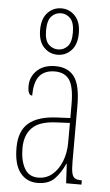

<svg xmlns="http://www.w3.org/2000/svg" viewBox="-57 -852 514 899"><g transform="rotate(5 200.0 -402.0)"><path d="M153 10Q103 10 72.5 -28.5Q42 -67 42 -146Q42 -224 85.5 -261.5Q129 -299 218 -303L281 -306V-371Q281 -451 259.5 -484Q238 -517 190 -517Q143 -517 118.5 -488.5Q94 -460 94 -395Q73 -395 73 -438Q73 -482 104.5 -512Q136 -542 191 -542Q250 -542 279.5 -502.5Q309 -463 309 -366V-103Q309 -66 313.5 -48.5Q318 -31 328.5 -25.5Q339 -20 358 -20H360V0H288L283 -91H281Q262 -48 234 -19Q206 10 153 10ZM155 -15Q193 -15 221 -38.5Q249 -62 265 -102Q281 -142 281 -191V-283L219 -280Q139 -277 104.5 -242.5Q70 -208 70 -146Q70 -88 90.5 -51.5Q111 -15 155 -15ZM195 -596Q157 -596 130.5 -624Q104 -652 104 -705Q104 -758 130.5 -786Q157 -814 195 -814Q233 -814 259.5 -786Q286 -758 286 -705Q286 -652 259.5 -624Q233 -596 195 -596ZM196 -621Q221 -621 239.5 -640Q258 -659 258 -705Q258 -752 239.5 -771.5Q221 -791 196 -791Q169 -791 150.5 -771.5Q132 -752 132 -705Q132 -659 150.5 -640Q169 -621 196 -621Z"/></g></svg>

Font: Noto Serif Tamil ExtraCondensed Thin
Style: Italic
Weight: 100
Width: 2
Italic angle: -12°
Designer: Indian Type Foundry, Tom Grace, and the Monotype Design Team
Foundry: Monotype Imaging Inc.
Version: Version 2.003; ttfautohint (v1.8.4.7-5d5b)